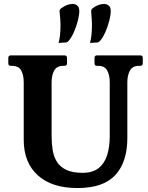

<svg xmlns="http://www.w3.org/2000/svg" viewBox="-20 -940 751 971"><path d="M689 -660Q702 -660 702 -647V-620Q702 -607 689 -607H683Q650 -607 637 -583Q624 -559 624 -524V-242Q624 -121 563.5 -55Q503 11 371.9 11Q242 11 171 -53.5Q100 -118 100 -233V-524Q100 -559 87.5 -583Q75 -607 41 -607H35Q22 -607 22 -620V-647Q22 -660 35 -660H305Q319 -660 319 -647V-620Q319 -607 305 -607H300Q267 -607 254 -583Q241 -559 241 -524V-251Q241 -214 246.5 -180.5Q252 -147 268 -121.5Q284 -96 315.1 -81Q346.3 -66 398 -66Q449 -66 479 -90Q509 -114 522 -156Q535 -198 535 -251V-524Q535 -559 522.5 -583Q510 -607 476 -607H471Q458 -607 458 -620V-647Q458 -660 471 -660ZM435 -723Q440 -739 442.5 -762.5Q445 -786 445 -814.2Q445 -825 444 -840.5Q443 -856 442 -868.5Q441 -881 441 -884Q441 -893 449 -898.4Q477 -920 506 -920Q520 -920 530 -911.8Q540 -903.6 540 -884.5Q540 -864 532.5 -834.5Q525 -805 512.5 -777Q500 -749 484 -731Q477.5 -725 471 -725ZM276 -723Q281 -739 283.5 -762.5Q286 -786.1 286 -814.3Q286 -825.1 285 -840.5Q284 -856 282.5 -868.5Q281 -881 281 -884Q281 -892.3 289.4 -897.8Q319 -920 346.6 -920Q361 -920 371 -911.8Q381 -903.6 381 -884.5Q381 -864 373.5 -834.5Q366 -805 353.5 -777Q341 -749 325 -731Q319 -725 311 -725Z"/></svg>

Font: Young Serif Light
Style: Regular
Weight: 300
Designer: Bastien Sozeau
Foundry: NBR — Bastien Sozeau
Version: Version 5.001